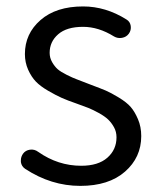

<svg xmlns="http://www.w3.org/2000/svg" viewBox="-20 -574 503 606"><path d="M233.4 12.7Q141.6 12.7 59.6 -41Q47.9 -48.8 45.9 -62.5Q45.9 -65.4 45.9 -68.4Q45.9 -79.1 52.7 -88.9Q60.5 -99.6 74.7 -101.6Q88.9 -103.5 100.6 -94.7Q163.1 -50.8 236.3 -50.8Q290 -50.8 318.8 -76.2Q347.7 -101.6 347.7 -140.6Q347.7 -158.2 339.8 -172.4Q332 -186.5 321.3 -196.8Q310.5 -207 292 -217.3Q273.4 -227.5 258.8 -233.4Q244.1 -239.3 221.7 -247.1Q193.4 -256.8 174.8 -265.1Q156.2 -273.4 131.8 -287.6Q107.4 -301.8 93.3 -316.4Q79.1 -331.1 68.8 -354Q58.6 -377 58.6 -403.3Q58.6 -467.8 107.9 -510.7Q157.2 -553.7 242.2 -553.7Q313.5 -553.7 378.9 -512.7Q390.6 -505.9 392.6 -492.2Q394.5 -478.5 386.7 -467.8Q378.9 -457 365.2 -454.6Q351.6 -452.1 339.8 -459Q291 -489.3 242.2 -489.3Q190.4 -489.3 163.6 -465.8Q136.7 -442.4 136.7 -407.2Q136.7 -391.6 144.5 -377.9Q152.3 -364.3 161.6 -356Q170.9 -347.7 190.4 -337.9Q210 -328.1 222.2 -323.7Q234.4 -319.3 258.8 -309.6Q261.7 -308.6 266.6 -306.6Q297.9 -294.9 314 -288.1Q330.1 -281.2 355 -266.1Q379.9 -251 392.6 -236.3Q405.3 -221.7 415.5 -197.8Q425.8 -173.8 425.8 -144.5Q425.8 -77.1 374.5 -32.2Q323.2 12.7 233.4 12.7Z"/></svg>

Font: Gen Jyuu Gothic P Normal
Style: Regular
Weight: 300
Designer: [Source Han Sans]
Ryoko NISHIZUKA  (kana & ideographs); Paul D. Hunt (Latin, Greek & Cyrillic); Wenlong ZHANG  (bopomofo
Version: Version 1.002.20150607